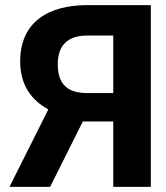

<svg xmlns="http://www.w3.org/2000/svg" viewBox="-20 -731 649 751"><path d="M17 0H176L304 -256H423V0H570V-711H322C168 -711 59 -644 59 -491C59 -396 104 -339 169 -303ZM206 -480C206 -554 245 -592 322 -592H423V-367H322C244 -367 206 -401 206 -480Z"/></svg>

Font: Asimov Pro
Style: Bd
Weight: 700
Designer: Google
Version: Version 2.000980; 2014